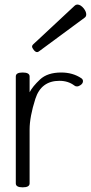

<svg xmlns="http://www.w3.org/2000/svg" viewBox="-20 -804 395 836"><path d="M141.6 -577.1Q134.3 -577.1 127 -586.4Q119.6 -595.7 119.6 -601.6Q119.6 -606 124 -610.4L305.2 -779.3Q310.1 -784.2 316.9 -784.2Q331.1 -784.2 345.2 -766.6Q355.5 -752.9 355.5 -741.2Q355.5 -731.9 348.6 -727.1L149.4 -580.1Q145 -577.1 141.6 -577.1ZM78.6 11.7Q48.8 11.7 48.8 -5.4V-471.2Q48.8 -488.3 78.6 -488.3Q108.9 -488.3 108.9 -471.2V-402.3Q121.6 -427.2 154.1 -457.8Q186.5 -488.3 246.6 -488.3Q296.9 -488.3 334 -463.4Q341.3 -458.5 341.3 -450.7Q341.3 -440.4 330.1 -433.1Q322.3 -427.7 314.9 -427.7Q308.1 -427.7 303.7 -431.6Q276.9 -452.1 238.8 -452.1Q159.2 -452.1 134 -373.8Q108.9 -295.4 108.9 -239.7V-5.4Q108.9 11.7 78.6 11.7Z"/></svg>

Font: Gayathri Thin
Style: Regular
Weight: 100
Designer: Binoy Dominic <binoy.domenic@gmail.com>
Foundry: SMC
Version: Version 1.000